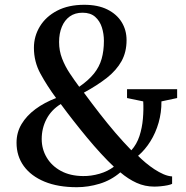

<svg xmlns="http://www.w3.org/2000/svg" viewBox="-20 -772 776 801"><path d="M719 -400V-363L653.5 -349Q654 -303.5 641.8 -260.5Q629.5 -217.5 607.2 -182Q585 -146.5 556 -122Q570 -108 587.5 -93.2Q605 -78.5 624 -66Q643 -53.5 662 -45.2Q681 -37 698 -36V-5Q692.5 -2 679.5 0.8Q666.5 3.5 651.2 5Q636 6.5 623.5 6.5Q584.5 6.5 549.8 -9.2Q515 -25 482 -53Q443.5 -20 395.8 -5.5Q348 9 300.5 9Q222 9 165.8 -14.2Q109.5 -37.5 79.2 -79.2Q49 -121 49 -176.5Q49 -219.5 70 -254.5Q91 -289.5 128.2 -317Q165.5 -344.5 214 -363Q176 -414.5 148.8 -464.5Q121.5 -514.5 121.5 -572.5Q121.5 -621 146.5 -662Q171.5 -703 218.5 -727.5Q265.5 -752 331.5 -752Q388.5 -752 427.8 -732.5Q467 -713 487.5 -679.8Q508 -646.5 508 -604.5Q508 -554.5 486.8 -516.5Q465.5 -478.5 425.8 -447.2Q386 -416 330 -385.5Q363.5 -340 396 -298.2Q428.5 -256.5 461.2 -218.2Q494 -180 528 -145Q550.5 -170 561.8 -204.5Q573 -239 576.2 -276.8Q579.5 -314.5 577.5 -349L510 -363V-400ZM226.5 -596.5Q226.5 -560 239 -527.8Q251.5 -495.5 270.8 -466.5Q290 -437.5 310.5 -410Q349 -436.5 371.8 -464.8Q394.5 -493 404 -526.5Q413.5 -560 413.5 -601.5Q413.5 -631 405 -657.8Q396.5 -684.5 377 -701.8Q357.5 -719 324.5 -719Q293 -719 271.2 -703.5Q249.5 -688 238 -660.2Q226.5 -632.5 226.5 -596.5ZM326.5 -37.5Q360 -37 394.8 -47Q429.5 -57 455 -76.5Q429.5 -100.5 401 -131.5Q372.5 -162.5 343.2 -197.8Q314 -233 286 -268.8Q258 -304.5 233.5 -338Q194 -313.5 174 -275.2Q154 -237 154 -192Q154 -150 174.8 -115Q195.5 -80 234 -59Q272.5 -38 326.5 -37.5Z"/></svg>

Font: Merriweather 96pt Medium
Style: Regular
Weight: 500
Version: Version 2.100